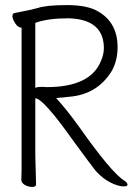

<svg xmlns="http://www.w3.org/2000/svg" viewBox="-20 -725 540 756"><path d="M107 11Q91 11 77.5 3Q64 -5 64 -17L65 -59V-616Q51 -616 40 -633Q29 -650 29 -661Q29 -673 39 -674Q57 -678 74 -681Q91 -684 127 -693Q161 -705 244 -705Q326 -705 368 -679Q443 -635 443 -539Q443 -488 421 -447Q364 -353 253 -344Q219 -340 210 -340L201 -339Q244 -292 292 -225Q419 -45 469 -14Q482 -6 482 2Q482 9 468 9Q446 9 415.5 -6Q385 -21 357 -52Q343 -69 269 -170Q150 -338 119 -338V-115L122 1Q122 11 107 11ZM119 -378Q121 -383 149 -383L164 -382Q337 -382 378 -486Q389 -512 389 -535Q389 -649 250 -653Q168 -653 119 -635Z"/></svg>

Font: LXGW WenKai Mono TC Light
Style: Regular
Weight: 300
Designer: LXGW / Fontworks Inc.
Foundry: LXGW / Fontworks Inc.
Version: Version 1.330